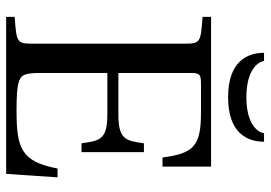

<svg xmlns="http://www.w3.org/2000/svg" viewBox="-144 -714 858 609"><g transform="rotate(90 284.5 -409.0)"><path d="M147 -818C147 -765 174 -704 288 -704C402 -704 429 -765 429 -818H402C400 -800 376 -762 288 -762C200 -762 175 -800 173 -818ZM33 0H531L542 -163H514C492 -48 450 -33 332 -33C288 -33 254 -34 234 -42C214 -50 211 -67 211 -113V-321H342C422 -321 426 -298 434 -239H462V-437H434C426 -379 422 -356 342 -356H211V-584C211 -614 215 -618 245 -618H337C444 -618 466 -594 479 -496H508V-650H33V-623C116 -617 118 -616 118 -563V-87C118 -34 116 -33 33 -27Z"/></g></svg>

Font: erewhon
Style: Regular
Weight: 400
Version: Version 1.0.0